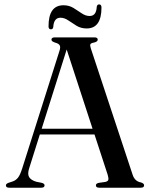

<svg xmlns="http://www.w3.org/2000/svg" viewBox="-20 -874 702 894"><path d="M187.5 -11Q187.5 0 172 0H22.5Q7.5 0 7.5 -11Q7.5 -18 19 -22.5L40 -29.5Q54 -34.5 63.8 -46.8Q73.5 -59 83 -88.5L257 -637.5Q262.5 -654 258.2 -662.5Q254 -671 237 -675.5Q219.5 -681 219.5 -689Q219.5 -700 235.5 -700H419.5Q435 -700 435 -689.5Q435 -680 418.5 -676Q403.5 -673.5 401 -668.2Q398.5 -663 402.5 -650L597.5 -60.5Q607.5 -29.5 636.5 -24.5Q651 -20 651 -11Q651 0 635.5 0H442Q426.5 0 426.5 -11Q426.5 -19.5 439.5 -22.5L471 -27Q483 -30 484.5 -37.2Q486 -44.5 481.5 -60L420 -248H165.5L116 -91Q107 -63.5 115.5 -49.5Q124 -35.5 148 -28L175 -22.5Q187.5 -19 187.5 -11ZM174 -274.5H411L290.5 -643.5ZM383.5 -741.5Q357 -741.5 336.5 -754Q316 -766.5 298 -779Q280 -791.5 261.5 -791.5Q230.5 -791.5 228 -748Q226.5 -737.5 217 -737.5Q206 -737.5 206 -751.5Q206 -849.5 275.5 -849.5Q301.5 -849.5 322 -837Q342.5 -824.5 360.5 -812Q378.5 -799.5 397.5 -799.5Q428.5 -799.5 430.5 -842.5Q432.5 -853.5 441.5 -853.5Q452.5 -853.5 452.5 -839Q452.5 -741.5 383.5 -741.5Z"/></svg>

Font: Fraunces 72pt
Style: Regular
Weight: 400
Version: Version 1.000;[0bf87f6ff]